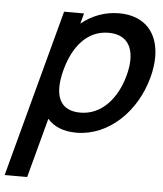

<svg xmlns="http://www.w3.org/2000/svg" viewBox="-92 -603 759 892"><g transform="rotate(5 287.5 -157.5)"><path d="M428 -555C361 -555 301.2 -531.5 252 -491.5L265 -540H172L-37 240H68L142.5 -38C171.5 -4.5 215.8 15 277.3 15C427.8 15 554.9 -108.5 598.3 -270.5C607.5 -304.7 612 -337.1 612 -367C612 -479.2 548.1 -555 428 -555ZM288.1 -79.5C212.6 -79.5 180.5 -121.9 180.5 -188.6C180.5 -213 184.8 -240.6 192.8 -270.5C222.8 -382.5 288.2 -460.5 386.7 -460.5C464.6 -460.5 498.2 -413.4 498.2 -345.1C498.2 -322.3 494.4 -297.1 487.3 -270.5C458.6 -163.5 388.6 -79.5 288.1 -79.5Z"/></g></svg>

Font: Manrope
Style: SemiBoldItalic
Weight: 600
Italic angle: -15°
Designer: Mikhail Sharanda
Foundry: Mikhail Sharanda
Version: Version 4.502;hotconv 1.0.109;makeotfexe 2.5.65596